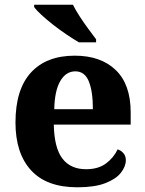

<svg xmlns="http://www.w3.org/2000/svg" viewBox="-20 -786 617 816"><path d="M308.8 10Q178 10 111.9 -62.3Q45.8 -134.6 45.8 -265.2Q45.8 -406.2 111.6 -477.8Q177.4 -549.4 297.6 -549.4Q408.4 -549.4 471.9 -488.3Q535.4 -427.2 535.4 -308.2V-256.4H208.6Q210.6 -157.2 245.3 -112Q280 -66.8 346 -66.8Q397.4 -66.8 430.3 -91.2Q463.2 -115.6 480 -151.2Q494.6 -146.6 504.7 -134.8Q514.8 -123 514.8 -105.4Q514.8 -78.6 493.8 -51.8Q472.8 -25 427.5 -7.5Q382.2 10 308.8 10ZM374.8 -321.8Q374.8 -397.4 357.5 -440.1Q340.2 -482.8 300.2 -482.8Q260.2 -482.8 236.2 -441.6Q212.2 -400.4 210.6 -321.8ZM315.6 -606Q291.6 -620 262.6 -639.5Q233.6 -659 205.6 -681Q177.6 -703 155.9 -723Q134.2 -743 125.2 -756V-766H290Q300.6 -744 318.2 -717Q335.8 -690 354.9 -664Q374 -638 388.4 -619V-606Z"/></svg>

Font: Noto Serif Hentaigana ExtraLight
Style: Regular
Weight: 200
Designer: Kazuhiro Yamada
Foundry: nipponia
Version: Version 1.000